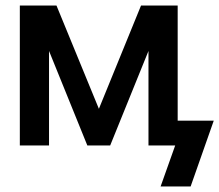

<svg xmlns="http://www.w3.org/2000/svg" viewBox="-20 -528 796 697"><path d="M297 0 158 -343V0H52V-508H185L339 -133L492 -508H625V-90H756L672 149H563L616 0H519V-343L380 0Z"/></svg>

Font: LT Superior Semi-bold
Style: Regular
Weight: 600
Designer: Daniel Lyons
Foundry: LyonsType
Version: Version 1.0